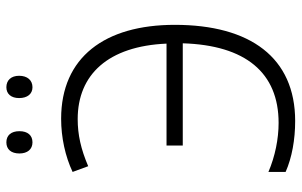

<svg xmlns="http://www.w3.org/2000/svg" viewBox="-192 -745 947 603"><g transform="rotate(-90 281.5 -443.5)"><path d="M101 -856C101 -831 114 -815 136 -815C158 -815 171 -830 171 -856C171 -882 158 -897 136 -897C114 -897 101 -882 101 -856ZM275 -857C275 -831 288 -815 309 -815C331 -815 345 -831 345 -857C345 -882 331 -897 309 -897C288 -897 275 -882 275 -857ZM203 10C402 10 505 -131 505 -368C505 -588 403 -725 210 -725C151 -725 92 -712 43 -689L61 -640C115 -663 160 -673 209 -673C349 -673 438 -577 446 -394H126V-343H447C441 -146 355 -42 197 -42C147 -42 92 -53 43 -74V-20C88 0 145 10 203 10Z"/></g></svg>

Font: Noto Sans SemiCondensed Light
Style: Regular
Weight: 300
Width: 4
Designer: Monotype Design Team
Foundry: Monotype Imaging Inc.
Version: Version 2.013